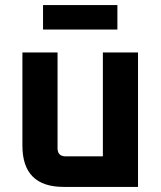

<svg xmlns="http://www.w3.org/2000/svg" viewBox="-20 -734 634 754"><path d="M68 -162V-528H206V-152Q206 -120 238 -120H384V-528H522V0H230Q68 0 68 -162ZM149 -618V-714H441V-618Z"/></svg>

Font: Oxanium
Style: Bold
Weight: 700
Designer: Severin Meyer
Version: Version 2.000